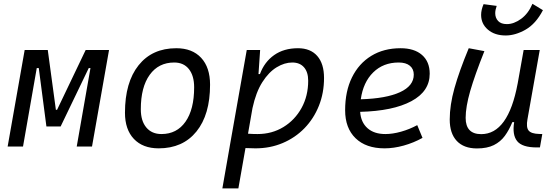

<svg xmlns="http://www.w3.org/2000/svg" viewBox="-20 -786 2970 1030"><path d="M21 0 112.3 -517.6H236.3L279.8 -196.8H286.1L439.5 -517.6H564.9L473.6 0H391.6L465.3 -420.9H456.1L305.2 -107.4H229L188 -420.9H177.2L103.5 0Z M831.1 9.8Q746.1 9.8 698.2 -40.8Q650.4 -91.3 650.4 -181.2Q650.4 -344.2 723.4 -435.8Q796.4 -527.3 925.8 -527.3Q1011.2 -527.3 1059.1 -475.8Q1106.9 -424.3 1106.9 -331.5Q1106.9 -170.9 1033.9 -80.6Q960.9 9.8 831.1 9.8ZM846.2 -66.9Q928.7 -66.9 975.1 -133.1Q1021.5 -199.2 1021.5 -317.4Q1021.5 -379.9 993.4 -415.3Q965.3 -450.7 914.6 -450.7Q830.6 -450.7 783 -384.5Q735.4 -318.4 735.4 -200.2Q735.4 -137.2 764.9 -102.1Q794.4 -66.9 846.2 -66.9Z M1258.8 224.6H1172.9L1212.4 -0.5Q1212.4 -0.5 1212.4 -0.5V-1L1303.7 -517.6H1375.5L1366.7 -388.7H1374.5Q1398.4 -453.6 1450.7 -490.5Q1502.9 -527.3 1578.6 -527.3Q1645.5 -527.3 1681.9 -485.8Q1718.3 -444.3 1718.3 -367.7Q1718.3 -287.1 1690.7 -218.3Q1663.1 -149.4 1613.3 -98.1Q1563.5 -46.9 1496.3 -18.6Q1429.2 9.8 1350.6 9.8Q1324.2 9.8 1296.9 8.3ZM1310.5 -68.8Q1334 -66.9 1361.3 -66.9Q1439 -66.9 1500.5 -104.5Q1562 -142.1 1597.7 -206.8Q1633.3 -271.5 1633.3 -353Q1633.3 -399.4 1610.8 -425Q1588.4 -450.7 1547.9 -450.7Q1506.3 -450.7 1464.1 -425Q1421.9 -399.4 1387.5 -345.5Q1353 -291.5 1334.5 -206.1Z M2047.4 -66.9Q2086.4 -66.9 2131.6 -79.6Q2176.8 -92.3 2218.3 -114.7L2246.6 -46.4Q2199.2 -20 2145.8 -5.1Q2092.3 9.8 2043 9.8Q1943.4 9.8 1887.5 -44.4Q1831.5 -98.6 1831.5 -194.8Q1831.5 -296.4 1868.2 -370.8Q1904.8 -445.3 1971.7 -486.3Q2038.6 -527.3 2128.9 -527.3Q2202.6 -527.3 2243.9 -491.2Q2285.2 -455.1 2285.2 -390.6Q2285.2 -295.9 2186.8 -243.2Q2088.4 -190.4 1912.1 -186Q1916 -129.9 1951.4 -98.4Q1986.8 -66.9 2047.4 -66.9ZM1915.5 -253.4Q2051.3 -257.3 2125.5 -291.3Q2199.7 -325.2 2199.7 -385.7Q2199.7 -416 2178.7 -433.3Q2157.7 -450.7 2118.7 -450.7Q2036.1 -450.7 1982.2 -397.7Q1928.2 -344.7 1915.5 -253.4Z M2538.6 10.3Q2468.3 10.3 2430.4 -30Q2392.6 -70.3 2392.6 -145Q2392.6 -222.2 2418 -313Q2443.4 -403.8 2494.6 -527.3L2578.6 -511.7Q2526.9 -382.3 2502.4 -297.4Q2478 -212.4 2478 -153.8Q2478 -66.4 2561.5 -66.4Q2706.1 -66.4 2756.8 -336.9V-336.4L2789.1 -517.6H2875.5L2809.6 -146Q2801.8 -103.5 2815.7 -85.9Q2829.6 -68.4 2872.6 -67.4L2889.2 -66.9L2876.5 4.9H2859.4Q2781.2 4.9 2754.2 -29.1Q2727.1 -63 2738.3 -130.9H2728.5Q2711.4 -88.9 2688.2 -57.1Q2665 -25.4 2629.2 -7.6Q2593.3 10.3 2538.6 10.3ZM2692.9 -595.7Q2633.8 -595.7 2597.4 -627Q2561 -658.2 2561 -706.1Q2561 -732.9 2574.2 -763.7L2644.5 -754.4Q2636.7 -732.4 2636.7 -715.3Q2636.7 -689.9 2652.3 -673.3Q2668 -656.7 2699.2 -656.7Q2736.8 -656.7 2775.4 -684.8Q2814 -712.9 2836.4 -765.6L2892.6 -731.4Q2854.5 -658.2 2799.6 -627Q2744.6 -595.7 2692.9 -595.7Z"/></svg>

Font: Cascadia Mono PL SemiLight
Style: Italic
Weight: 350
Italic angle: -10°
Monospace: yes
Designer: Aaron Bell
Foundry: Saja Typeworks
Version: Version 2404.023; ttfautohint (v1.8.4)